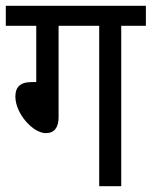

<svg xmlns="http://www.w3.org/2000/svg" viewBox="-20 -642 523 662"><path d="M182 -553H322V0H398V-553H483V-622H0V-553H105V-359H89C47 -359 33 -339 33 -309C33 -251 93 -183 138 -183C168 -183 182 -203 182 -238Z"/></svg>

Font: Noto Sans Condensed
Style: Regular
Weight: 400
Width: 3
Designer: Monotype Design Team
Foundry: Monotype Imaging Inc.
Version: Version 2.013